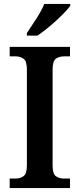

<svg xmlns="http://www.w3.org/2000/svg" viewBox="-20 -951 402 971"><path d="M29 0V-48H59Q82 -48 99 -60Q116 -72 116 -114V-599Q116 -642 99 -654Q82 -666 59 -666H29V-714H334V-666H304Q279 -666 262.5 -654Q246 -642 246 -599V-114Q246 -72 262.5 -60Q279 -48 304 -48H334V0ZM116 -784Q137 -815 163.5 -856Q190 -897 204 -931H335V-921Q323 -904 294.5 -875.5Q266 -847 232 -818.5Q198 -790 170 -771H116Z"/></svg>

Font: Noto Serif Tamil SemiCondensed SemiBold
Style: Regular
Weight: 600
Width: 4
Designer: Indian Type Foundry, Tom Grace, and the Monotype Design Team
Foundry: Monotype Imaging Inc.
Version: Version 2.004; ttfautohint (v1.8.4.7-5d5b)